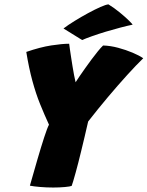

<svg xmlns="http://www.w3.org/2000/svg" viewBox="-20 -863 676 880"><path d="M204.5 -291.5Q194 -314.5 183.8 -338Q173.5 -361.5 163.8 -385.8Q154 -410 145.2 -436.5Q136.5 -463 128.5 -492.2Q120.5 -521.5 113.5 -554.5Q106.5 -587.5 100.5 -625Q164.5 -647 214.8 -654.8Q265 -662.5 297 -662.5Q298 -653 300.5 -636.5Q303 -620 306 -599.8Q309 -579.5 312.5 -558.5Q316 -537.5 319.5 -518.5Q323 -499.5 326.5 -486Q333 -496 344.2 -512.8Q355.5 -529.5 369.8 -549.5Q384 -569.5 399 -589.8Q414 -610 428 -627.2Q442 -644.5 452.5 -654.5Q486 -653.5 521.5 -644Q557 -634.5 587.8 -621.5Q618.5 -608.5 636.5 -596Q606 -566.5 563.5 -519.8Q521 -473 474.2 -417.5Q427.5 -362 384 -306Q376.5 -272.5 367.8 -236Q359 -199.5 351.5 -168.2Q344 -137 339 -118Q333.5 -96 327 -72.8Q320.5 -49.5 315.5 -32.5Q310.5 -15.5 308.5 -11Q301.5 -8 277.2 -5.8Q253 -3.5 224 -3.5Q193.5 -3.5 164 -6Q134.5 -8.5 117 -12Q134.5 -74 151.5 -132.2Q168.5 -190.5 182.5 -233.5Q196.5 -276.5 204.5 -291.5ZM477 -843Q504.5 -826 528.5 -806.2Q552.5 -786.5 568.5 -771Q584.5 -755.5 588 -750Q564 -745 531.5 -736.5Q499 -728 465 -717.8Q431 -707.5 402 -697.2Q373 -687 356.5 -679.5L271 -732.5Q292 -748.5 322 -767Q352 -785.5 383.2 -802.5Q414.5 -819.5 440 -830.8Q465.5 -842 477 -843Z"/></svg>

Font: Grandstander Thin Black
Style: Italic
Weight: 900
Italic angle: -15°
Version: Version 1.200